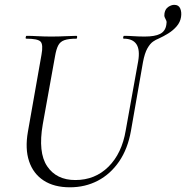

<svg xmlns="http://www.w3.org/2000/svg" viewBox="-20 -776 784 809"><path d="M582.4 -514 531.8 -224.8Q518.4 -148.8 481.9 -95.6Q445.4 -42.4 392.2 -14.6Q339 13.2 274.6 13.2Q207.6 13.2 163.7 -15.6Q119.8 -44.4 102.4 -96.9Q85 -149.4 97.6 -221L154.8 -545.4Q162.8 -588.6 150.8 -600.8Q138.8 -613 91 -613Q87 -613 88.4 -619Q89.8 -625 90.8 -625Q113.2 -625 139.8 -623.5Q166.4 -622 195.8 -622Q228.4 -622 255.5 -623.5Q282.6 -625 302.2 -625Q305.8 -625 305 -619Q304.2 -613 302.2 -613Q269.4 -613 251.5 -606.8Q233.6 -600.6 225.3 -584.6Q217 -568.6 212 -539.6L160.2 -252.2Q139.6 -133.6 178.7 -75.5Q217.8 -17.4 297.4 -17.4Q380.4 -17.4 437 -73.5Q493.6 -129.6 509.8 -226.8L562.2 -517.8Q570.4 -566 555 -589.5Q539.6 -613 501.6 -613Q497.8 -613 499.2 -619Q500.6 -625 501.6 -625Q522.2 -625 543.7 -623.5Q565.2 -622 590 -622Q632.6 -622 654.6 -633.2Q676.6 -644.4 680.8 -671.4Q683.4 -683.8 680.3 -689.9Q677.2 -696 674.2 -702.7Q671.2 -709.4 673.2 -720.8Q676.6 -738.8 689.5 -747.2Q702.4 -755.6 714.4 -755.6Q732.8 -755.6 739.4 -740.3Q746 -725 742.8 -704.2Q739.4 -682.6 724.5 -665.3Q709.6 -648 689.4 -635.4Q669.2 -622.8 647.6 -613Q637.2 -609.2 624.8 -600.7Q612.4 -592.2 601 -572.1Q589.6 -552 582.4 -514Z"/></svg>

Font: Cormorant Light
Style: Italic
Weight: 300
Italic angle: -10°
Designer: Christian Thalmann (Catharsis Fonts)
Foundry: Catharsis Fonts
Version: Version 4.000